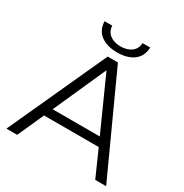

<svg xmlns="http://www.w3.org/2000/svg" viewBox="-197 -1034 1139 1189"><g transform="rotate(30 372.0 -440.0)"><path d="M372 -751C471 -751 534 -799 535 -880H480C479 -827 436 -794 372 -794C308 -794 265 -827 264 -880H209C210 -799 272 -751 372 -751ZM650 0H728L408 -700H335L15 0H92L176 -187H567ZM371 -623 540 -247H203Z"/></g></svg>

Font: Montserrat Z
Style: Regular
Weight: 400
Designer: Julieta Ulanovsky
Foundry: Julieta Ulanovsky
Version: Version 8.000